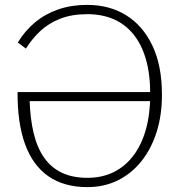

<svg xmlns="http://www.w3.org/2000/svg" viewBox="-20 -748 734 786"><path d="M337 -728Q428 -728 496.5 -685.5Q565 -643 604 -561Q643 -479 643 -360Q643 -276 621 -207Q599 -138 558.5 -87.5Q518 -37 462 -9.5Q406 18 338 18Q242 18 178 -26.5Q114 -71 82.5 -158Q51 -245 52 -371H616V-334H79L101 -344Q103 -265 117.5 -204Q132 -143 161 -102Q190 -61 234 -40.5Q278 -20 338 -20Q398 -20 445.5 -43.5Q493 -67 526.5 -111.5Q560 -156 577.5 -219Q595 -282 595 -361Q595 -445 577 -506.5Q559 -568 525 -609Q491 -650 444 -670Q397 -690 337 -690Q273 -690 225.5 -671Q178 -652 144.5 -620.5Q111 -589 86 -549L53 -574Q82 -622 123.5 -656.5Q165 -691 218.5 -709.5Q272 -728 337 -728Z"/></svg>

Font: Roboto Serif Thin
Style: Regular
Weight: 250
Designer: Greg Gazdowicz
Foundry: Commercial Type
Version: Version 1.004